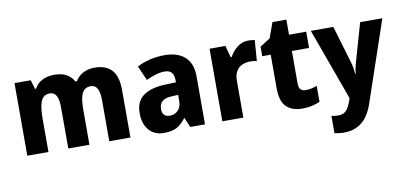

<svg xmlns="http://www.w3.org/2000/svg" viewBox="-80 -927 3009 1430"><g transform="rotate(-10 1424.5 -211.5)"><path d="M672 -559Q758 -559 802 -511Q846 -463 846 -359V0H686V-312Q686 -428 621 -428Q573 -428 554.5 -387.5Q536 -347 536 -268V0H376V-313Q376 -428 312 -428Q262 -428 244 -383.5Q226 -339 226 -252V0H66V-549H189L209 -480H217Q238 -520 277.5 -539.5Q317 -559 367 -559Q422 -559 458.5 -539Q495 -519 515 -482H526Q549 -521 587.5 -540Q626 -559 672 -559Z M1202 -560Q1301 -560 1355.5 -510.5Q1410 -461 1410 -363V0H1298L1268 -73H1265Q1233 -30 1197 -10Q1161 10 1099 10Q1028 10 986.5 -37Q945 -84 945 -166Q945 -253 1001 -295.5Q1057 -338 1165 -343L1251 -346V-364Q1251 -440 1181 -440Q1149 -440 1114 -429.5Q1079 -419 1041 -401L993 -511Q1037 -534 1089.5 -547Q1142 -560 1202 -560ZM1206 -249Q1152 -247 1129.5 -226Q1107 -205 1107 -169Q1107 -137 1122.5 -123Q1138 -109 1164 -109Q1201 -109 1226 -134.5Q1251 -160 1251 -204V-251Z M1836 -559Q1861 -559 1884 -554L1872 -397Q1854 -403 1824 -403Q1790 -403 1762 -391Q1734 -379 1717 -351Q1700 -323 1700 -277V0H1541V-549H1661L1685 -460H1693Q1713 -499 1750.5 -529Q1788 -559 1836 -559Z M2194 -121Q2216 -121 2236.5 -125.5Q2257 -130 2279 -138V-18Q2253 -5 2220 2.5Q2187 10 2145 10Q2069 10 2025.5 -31Q1982 -72 1982 -174V-426H1918V-498L1995 -547L2037 -663H2142V-549H2272V-426H2142V-178Q2142 -121 2194 -121Z M2307 -549H2477L2563 -260Q2574 -220 2577 -174H2580Q2584 -216 2597 -259L2680 -549H2848L2643 54Q2611 151 2556 195.5Q2501 240 2421 240Q2398 240 2380 237.5Q2362 235 2348 232V101Q2358 104 2371.5 105.5Q2385 107 2400 107Q2440 107 2461.5 82.5Q2483 58 2498 12L2504 -6Z"/></g></svg>

Font: Noto Sans Telugu SemiCondensed ExtraBold
Style: Regular
Weight: 800
Width: 4
Designer: Jelle Bosma - Monotype Design Team
Foundry: Monotype Imaging Inc.
Version: Version 2.005; ttfautohint (v1.8.4.7-5d5b)